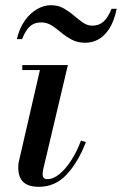

<svg xmlns="http://www.w3.org/2000/svg" viewBox="-20 -711 470 741"><path d="M130 10Q90 10 70.2 -8.2Q50.5 -26.5 50.5 -64.5Q50.5 -69.5 51 -76.5Q51.5 -83.5 53 -88.5L134 -440.5H66V-460H242L146.5 -56.5Q145.5 -52 145 -47.2Q144.5 -42.5 144.5 -38.5Q144.5 -30.5 148.8 -25Q153 -19.5 162 -19.5Q186 -19.5 210.2 -39.8Q234.5 -60 256 -93.8Q277.5 -127.5 292.5 -168.5L311.5 -162.5Q282 -86 237.8 -38Q193.5 10 130 10ZM309.5 -546Q279 -546 256.8 -558Q234.5 -570 216 -585.5Q197.5 -601 179.2 -612.8Q161 -624.5 139.5 -624.5Q112.5 -624.5 95.8 -609.5Q79 -594.5 65 -560H45Q55 -602.5 76 -631.8Q97 -661 123.5 -676Q150 -691 176.5 -691Q204 -691 225.2 -679Q246.5 -667 264.5 -651.5Q282.5 -636 299.8 -624Q317 -612 336 -612Q362.5 -612 379.8 -627.8Q397 -643.5 410.5 -677H430.5Q420.5 -629.5 402 -600.8Q383.5 -572 359.8 -559Q336 -546 309.5 -546Z"/></svg>

Font: Bodoni Moda 11pt Medium
Style: Italic
Weight: 500
Italic angle: -13°
Designer: Owen Earl
Foundry: indestructible type
Version: Version 2.004